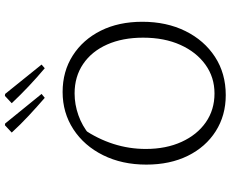

<svg xmlns="http://www.w3.org/2000/svg" viewBox="-99 -836 943 785"><g transform="rotate(-90 372.5 -443.5)"><path d="M376 8Q293 8 228.5 -33Q164 -74 128 -147Q92 -220 92 -317Q92 -416 130.5 -493.5Q169 -571 236.5 -615Q304 -659 389 -659Q473 -659 538 -617.5Q603 -576 639.5 -503Q676 -430 676 -333Q676 -234 638 -157Q600 -80 532.5 -36Q465 8 376 8ZM383 -38Q449 -38 500.5 -75Q552 -112 581.5 -177.5Q611 -243 611 -330Q611 -414 583 -477Q555 -540 503.5 -575Q452 -610 383 -610Q338 -610 294 -594.5Q250 -579 214 -549L238 -576Q156 -455 156 -319Q156 -236 185 -172.5Q214 -109 265 -73.5Q316 -38 383 -38ZM365 -732Q328 -764 292 -797.5Q256 -831 223 -867L253 -895L260 -894L381 -745ZM486 -732Q448 -764 412.5 -797.5Q377 -831 343 -867L373 -895L381 -894L501 -745Z"/></g></svg>

Font: Piazzolla Thin ExtraLight
Style: Regular
Weight: 250
Version: Version 2.005